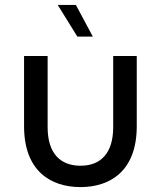

<svg xmlns="http://www.w3.org/2000/svg" viewBox="-20 -756 655 782"><path d="M308 6C428 6 537 -59 537 -242V-528H441V-238C441 -133 391 -81 308 -81C225 -81 174 -132 174 -238V-528H78V-242C78 -59 187 6 308 6ZM358 -607 289 -736H215L295 -607Z"/></svg>

Font: Chess Sans Medium
Style: Regular
Weight: 500
Designer: Wolf Bōese
Foundry: Wolf Bōese
Version: Version 7.223;Glyphs 3.3 (3306)